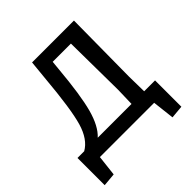

<svg xmlns="http://www.w3.org/2000/svg" viewBox="-204 -793 1073 1073"><g transform="rotate(-45 333.0 -256.0)"><path d="M542 -85H628V123L551 130L536 0H107L93 123L15 130V-85H68Q128 -119 155 -210.5Q182 -302 202 -530L213 -642H544L540 -202ZM442 -85 445 -193 441 -563H297L292 -512Q275 -320 249 -224.5Q223 -129 175 -85Z"/></g></svg>

Font: Alegreya Sans SC Medium
Style: Regular
Weight: 500
Designer: Juan Pablo del Peral
Foundry: Huerta Tipografica
Version: Version 2.001;PS 002.001;hotconv 1.0.88;makeotf.lib2.5.64775